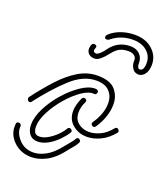

<svg xmlns="http://www.w3.org/2000/svg" viewBox="-130 -633 625 721"><g transform="rotate(20 182.5 -272.5)"><path d="M287 -555Q331 -555 358 -530.5Q385 -506 385 -471Q385 -467 384.5 -462.5Q384 -458 383 -453Q380 -438 370.5 -428.5Q361 -419 349 -419Q345 -419 339 -421Q329 -424 322.5 -436.5Q316 -449 317 -463Q318 -474 309.5 -481.5Q301 -489 286 -489Q264 -489 250 -481.5Q236 -474 222 -456Q210 -440 197.5 -429.5Q185 -419 174 -419Q159 -419 150.5 -427Q142 -435 142 -447Q142 -457 146 -465Q149 -470 156 -470Q161 -470 164 -466.5Q167 -463 164 -457Q163 -454 162.5 -452Q162 -450 162 -448Q162 -439 174 -439Q179 -439 188 -447Q197 -455 206 -468Q236 -509 286 -509Q309 -509 323 -495.5Q337 -482 337 -461V-458Q337 -443 345 -439H348Q360 -439 363 -457Q364 -461 364 -464Q364 -467 364 -471Q364 -498 343 -516.5Q322 -535 287 -535Q238 -535 202 -505Q198 -502 193 -502Q184 -502 184 -510Q184 -515 190 -521Q209 -538 234.5 -546.5Q260 -555 287 -555ZM259 -177Q253 -177 249.5 -182Q246 -187 250 -193Q280 -237 280 -278Q280 -307 262.5 -325.5Q245 -344 210 -344Q158 -344 108.5 -298.5Q59 -253 7 -185Q4 -182 1 -182Q-4 -182 -7.5 -188Q-11 -194 -7 -200Q27 -245 61 -282Q95 -319 131.5 -341Q168 -363 208 -363Q258 -363 279 -339Q300 -315 300 -281Q300 -256 291 -230Q282 -204 266 -181Q263 -177 259 -177ZM79 -53Q58 -53 46.5 -67.5Q35 -82 35 -105Q35 -135 53 -171Q71 -207 99.5 -239.5Q128 -272 159 -293Q190 -314 215 -314Q229 -314 229 -304Q229 -300 226 -296.5Q223 -293 218 -294Q197 -296 169.5 -277Q142 -258 116 -228Q90 -198 72.5 -164.5Q55 -131 55 -104Q55 -91 60 -82Q65 -73 79 -73Q95 -73 113 -83.5Q131 -94 146 -109Q161 -124 168 -137Q171 -142 176 -142Q181 -142 185 -137.5Q189 -133 185 -127Q176 -112 159 -94.5Q142 -77 121 -65Q100 -53 79 -53ZM247 -133Q214 -133 190 -153Q166 -173 166 -207Q166 -219 169.5 -232.5Q173 -246 180 -261Q183 -267 189 -267Q194 -267 197.5 -263Q201 -259 198 -253Q192 -241 189.5 -230Q187 -219 187 -209Q187 -182 205 -167.5Q223 -153 248 -153Q270 -153 293 -164Q316 -175 335 -199Q338 -203 342 -203Q347 -203 351 -197.5Q355 -192 351 -187Q328 -159 300.5 -146Q273 -133 247 -133ZM77 10Q34 10 5 -18.5Q-24 -47 -20 -86Q-20 -96 -10 -96Q-6 -96 -2.5 -92.5Q1 -89 0 -84Q-2 -58 20.5 -33.5Q43 -9 78 -9Q101 -9 127 -23Q153 -37 179 -70Q179 -70 185.5 -78Q192 -86 200 -95.5Q208 -105 211 -111Q214 -117 219 -117Q224 -117 227.5 -112.5Q231 -108 228 -102Q222 -90 212 -79Q202 -68 194 -57Q166 -21 135.5 -5.5Q105 10 77 10Z"/></g></svg>

Font: Neonderthaw
Style: Regular
Weight: 400
Designer: Robert E. Leuschke
Foundry: Robert E. Leuschke
Version: Version 1.010; ttfautohint (v1.8.3)